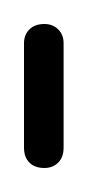

<svg xmlns="http://www.w3.org/2000/svg" viewBox="-20 -140 73 160"><path d="M0 -17H33V-104H0ZM17 -33Q9 -33 4.5 -28.5Q0 -24 0 -17Q0 -9 4.5 -4.5Q9 0 17 0Q24 0 28.5 -4.5Q33 -9 33 -17Q33 -24 28.5 -28.5Q24 -33 17 -33ZM17 -120Q9 -120 4.5 -115.5Q0 -111 0 -104Q0 -96 4.5 -91.5Q9 -87 17 -87Q24 -87 28.5 -91.5Q33 -96 33 -104Q33 -111 28.5 -115.5Q24 -120 17 -120Z"/></svg>

Font: Wavefont Light
Style: Regular
Weight: 300
Version: Version 3.004;gftools[0.9.33]